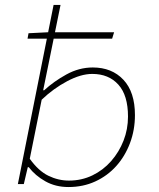

<svg xmlns="http://www.w3.org/2000/svg" viewBox="-20 -742 640 774"><path d="M256 12Q204 12 163 -11Q122 -34 96 -68H92L76 0H52L196 -722H224L176 -486L154 -378H158Q197 -414 248 -442Q299 -470 354 -470Q431 -470 477.5 -420.5Q524 -371 524 -278Q524 -218 504 -165Q484 -112 448.5 -72.5Q413 -33 364 -10.5Q315 12 256 12ZM258 -14Q309 -14 352.5 -35Q396 -56 428 -92.5Q460 -129 478 -175Q496 -221 496 -272Q496 -358 457 -401Q418 -444 352 -444Q306 -444 250.5 -414.5Q195 -385 148 -340L100 -102Q135 -53 175 -33.5Q215 -14 258 -14ZM91 -586 95 -608 174 -612H440L432 -586Z"/></svg>

Font: Source Code Pro ExtraLight ExtraLight
Style: Italic
Weight: 250
Italic angle: -11°
Monospace: yes
Version: Version 1.016;hotconv 1.0.116;makeotfexe 2.5.65601